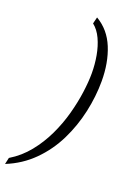

<svg xmlns="http://www.w3.org/2000/svg" viewBox="-219 -806 677 992"><g transform="rotate(20 120.0 -310.0)"><path d="M-46 91Q12 56 54.5 3.5Q97 -49 126.5 -111Q156 -173 173.5 -237.5Q191 -302 199 -361Q207 -420 207 -466Q207 -515 198.5 -562.5Q190 -610 172 -649Q154 -688 125 -711L134 -747Q204 -706 236.5 -626.5Q269 -547 269 -445Q269 -362 250 -275Q231 -188 192 -109Q153 -30 91.5 31.5Q30 93 -54 127Z"/></g></svg>

Font: Noto Serif SemiCondensed Light
Style: Italic
Weight: 300
Width: 4
Italic angle: -12°
Designer: Monotype Design Team
Foundry: Monotype Imaging Inc.
Version: Version 2.013; ttfautohint (v1.8.4.7-5d5b)